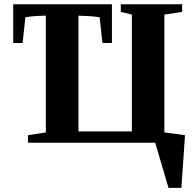

<svg xmlns="http://www.w3.org/2000/svg" viewBox="-20 -675 907 908"><path d="M855 -35.6 837.9 213.4H776.9L713.9 0H112.3V-35.6L196.8 -48.8V-601.1Q133.3 -599.6 100.1 -593.3L86.9 -471.7H42.5V-654.8H509.3V-471.7H464.4L451.2 -593.3Q418.9 -599.1 351.1 -601.1V-53.7H603.5V-606L551.3 -618.7V-654.8H841.3V-618.7L757.3 -606V-48.8Z"/></svg>

Font: Tinos
Style: Bold
Weight: 700
Designer: Steve Matteson
Foundry: Monotype Imaging Inc.
Version: Version 1.23